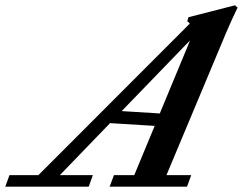

<svg xmlns="http://www.w3.org/2000/svg" viewBox="-92 -696 906 716"><path d="M-72.3 0 -56.6 -43H51.3L615.7 -607.9Q612.8 -612.3 606.4 -616.7L610.8 -631.8L784.7 -676.3L793.9 -667.5Q772.9 -624.5 752 -575.7L528.8 -43H621.1L605.5 0H316.9L333 -43H408.7L484.9 -226.6L318.4 -236.8L131.3 -43H254.4L238.8 0ZM606.4 -520Q608.9 -525.4 612.1 -534.2Q615.2 -543 616.2 -544.9L361.8 -281.7L503.9 -272.9Z"/></svg>

Font: Elstob 6pt SemiBold
Style: Italic
Weight: 600
Italic angle: -20°
Designer: Peter S. Baker
Version: Version 1.015